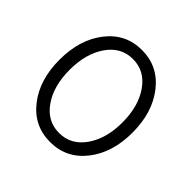

<svg xmlns="http://www.w3.org/2000/svg" viewBox="-187 -910 1114 1114"><g transform="rotate(45 370.5 -352.5)"><path d="M71 -352Q71 -517 154 -623.5Q237 -730 370 -730Q503 -730 586.5 -623.5Q670 -517 670 -352Q670 -187 586.5 -81Q503 25 370 25Q237 25 154 -81Q71 -187 71 -352ZM154 -352Q154 -219 213.5 -134Q273 -49 370 -49Q467 -49 527 -134.5Q587 -220 587 -352Q587 -485 527 -570.5Q467 -656 370 -656Q273 -656 213.5 -570.5Q154 -485 154 -352Z"/></g></svg>

Font: Metropolitano
Style: Regular
Weight: 400
Designer: Fonts by Alex Slobzheninov & Chris M. Simpson / Changes by Cristiano Sobral
Foundry: Fonts by Alex Slobzheninov & Chris M. Simpson / Changes by Cristiano Sobral
Version: Version 1.00;August 30, 2020;FontCreator 13.0.0.2681 64-bit